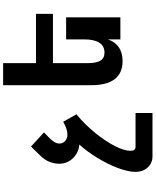

<svg xmlns="http://www.w3.org/2000/svg" viewBox="98 -898 1008 1244"><g transform="rotate(-90 602.0 -276.0)"><path d="M210.4 208Q189.9 208 171.9 200.4Q153.8 192.9 140.1 178.2Q126.5 164.1 118.4 143.6Q110.4 123 110.4 96.7Q110.4 71.8 117.7 41.5Q125 11.2 136.7 -19.5Q148.4 -50.3 165 -83.7Q181.6 -117.2 202.1 -150.4Q223.6 -185.5 244.9 -214.1Q266.1 -242.7 287.6 -266.1Q264.2 -267.6 241.9 -277.3Q219.7 -287.1 201.7 -304.7Q184.1 -321.8 173.6 -344.7Q163.1 -367.7 163.1 -397Q163.1 -425.8 174.8 -457.5Q186.5 -489.3 215.8 -519L274.4 -579.1L366.2 -495.1L334 -463.9Q313.5 -444.3 303.7 -427.7Q293.9 -411.1 293.9 -395Q293.9 -384.8 297.9 -375.5Q301.8 -366.2 309.1 -359.1Q316.4 -352.1 327.4 -347.7Q338.4 -343.3 353 -343.3Q370.1 -343.3 390.1 -349.9Q410.2 -356.4 435.1 -370.6L483.4 -284.7Q449.2 -256.8 418.7 -225.6Q388.2 -194.3 361.8 -162.1Q334 -127.4 313.2 -95.7Q292.5 -64 278.3 -36.6Q263.2 -7.3 255.1 18.1Q247.1 43.5 247.1 64Q247.1 82 253.4 90.1Q259.8 98.1 272 98.1H491.7V208H210.4Z M827.6 14.2Q750.5 14.2 711.2 -36.9Q671.9 -87.9 671.9 -190.9V-759.8H814.9V-546.9H1134.3V-437H814.9V-212.9Q814.9 -155.3 831.1 -129.2Q847.2 -103 883.3 -103Q926.3 -103 947.5 -137Q968.8 -170.9 968.8 -232.9V-351.6H1111.8V0H968.8V-81.1Q953.6 -35.6 918.2 -10.7Q882.8 14.2 827.6 14.2Z"/></g></svg>

Font: Hack
Style: Bold
Weight: 700
Monospace: yes
Designer: Christopher Simpkins
Foundry: Christopher Simpkins
Version: Version 2.017